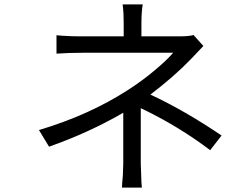

<svg xmlns="http://www.w3.org/2000/svg" viewBox="-20 -818 1040 877"><path d="M992 -199 940 -132Q795 -242 623 -324V-71Q623 -59 625 -15L626 14L627 27L628 39H537Q537 32 538.5 14Q540 -4 541 -14Q543 -56 543 -71V-303Q386 -212 204 -148L158 -224Q386 -292 563 -406Q633 -451 688 -498Q742 -543 771 -577H360Q322 -577 297 -576Q260 -574 238 -573V-657Q255 -655 298 -653Q317 -652 359 -652H545V-709Q545 -741 544 -756Q542 -786 540 -798H632Q626 -765 626 -709V-652H801Q844 -652 864 -658L909 -608L852 -548Q776 -469 667 -386Q822 -314 992 -199Z"/></svg>

Font: Source Han Sans Regular
Style: Regular
Weight: 400
Designer: Ryoko NISHIZUKA  (kana & ideographs); Paul D. Hunt (Latin, Greek & Cyrillic); Wenlong ZHANG  (bopomofo); Sandoll Communi
Foundry: Adobe Systems Incorporated
Version: Version 1.00 January 18, 2024, initial release